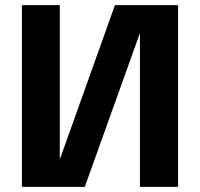

<svg xmlns="http://www.w3.org/2000/svg" viewBox="-20 -725 775 745"><path d="M65 0V-705H212V-109H213L426 -705H671V0H523V-594H522L309 0Z"/></svg>

Font: TikTok Sans 24pt
Style: Bold
Weight: 700
Version: Version 4.000